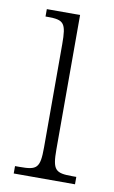

<svg xmlns="http://www.w3.org/2000/svg" viewBox="-68 -575 364 614"><g transform="rotate(10 114.0 -268.0)"><path d="M21 0H220V-24H207C152 -24 142 -32 142 -100V-536H34V-512H41C94 -512 102 -503 102 -434V-99C102 -31 92 -24 36 -24H21Z"/></g></svg>

Font: Noto Serif Georgian ExtraCondensed ExtraLight
Style: Regular
Weight: 200
Width: 2
Designer: Monotype Design Team, Akaki Razmadze
Foundry: Google LLC
Version: Version 2.003